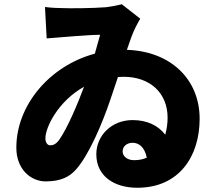

<svg xmlns="http://www.w3.org/2000/svg" viewBox="-20 -821 1040 905"><path d="M192 -788 200 -640C266 -645 399 -657 452 -657L427 -568C214 -511 57 -325 57 -125C57 -22 126 34 195 34C266 34 308 13 340 -24C400 -93 461 -236 499 -348L536 -458L563 -459C687 -459 770 -383 770 -266C770 -239 766 -212 759 -186C726 -229 674 -255 605 -255C506 -255 434 -182 434 -94C434 10 519 64 627 64C826 64 921 -86 921 -261C921 -451 780 -580 578 -586L598 -643C610 -677 627 -709 641 -733L554 -801C532 -795 502 -790 480 -787C417 -782 308 -781 268 -783C251 -783 224 -784 192 -788ZM376 -412C348 -335 296 -213 259 -162C244 -141 230 -136 216 -136C204 -136 194 -149 194 -169C194 -221 254 -344 376 -412ZM672 -78C655 -70 635 -66 612 -66C578 -66 558 -86 558 -107C558 -133 580 -148 605 -148C633 -148 661 -130 672 -78Z"/></svg>

Font: ChiuKong Gothic MN Heavy
Style: Regular
Weight: 900
Designer: Ryoko NISHIZUKA 西塚涼子 (kana, bopomofo & ideographs); Paul D. Hunt (Latin, Greek & Cyrillic); Sandoll Communications 산돌커뮤니
Foundry: Adobe
Version: Version 1.300